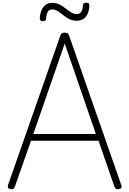

<svg xmlns="http://www.w3.org/2000/svg" viewBox="-20 -1390 960 1424"><path d="M60 13Q44 10 40 3Q36 -4 39 -16L427 -1125Q431 -1138 438.5 -1143Q446 -1148 460 -1148Q474 -1148 481.5 -1143Q489 -1138 493 -1125L880 -16Q885 -4 880 3Q875 10 860 13Q846 15 839.5 10.5Q833 6 827 -10L711 -346H210L92 -10Q87 5 80.5 10Q74 15 60 13ZM227 -396H691L460 -1067ZM298 -1233Q275 -1233 275 -1254Q278 -1308 302 -1338.5Q326 -1369 367 -1369Q398 -1369 422.5 -1356Q447 -1343 468 -1326.5Q489 -1310 509 -1297.5Q529 -1285 550 -1285Q572 -1285 583 -1302.5Q594 -1320 595 -1352Q597 -1370 619 -1370Q633 -1370 638 -1365.5Q643 -1361 643 -1350Q641 -1295 616.5 -1265.5Q592 -1236 549 -1236Q519 -1236 494.5 -1248.5Q470 -1261 449 -1278Q428 -1295 408 -1307.5Q388 -1320 368 -1320Q346 -1320 335 -1303Q324 -1286 322 -1253Q321 -1242 315.5 -1237.5Q310 -1233 298 -1233Z"/></svg>

Font: Playwrite CL ExtraLight
Style: Regular
Weight: 200
Designer: Veronika Burian, José Scaglione
Foundry: TypeTogether
Version: Version 1.002